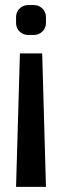

<svg xmlns="http://www.w3.org/2000/svg" viewBox="-20 -558 243 753"><path d="M43 174.8 58.1 -348.6H145.5L160.2 174.8ZM89.8 -420.9Q70.3 -420.9 56.6 -434.6Q43 -448.2 43 -467.8V-490.7Q43 -510.7 56.6 -524.4Q70.3 -538.1 89.8 -538.1H112.8Q132.8 -538.1 146.5 -524.4Q160.2 -510.7 160.2 -490.7V-467.8Q160.2 -448.2 146.5 -434.6Q132.8 -420.9 112.8 -420.9Z"/></svg>

Font: Qaz
Style: Regular
Weight: 400
Designer: GGBotNet
Foundry: f0n7
Version: 0.70